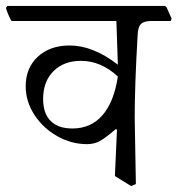

<svg xmlns="http://www.w3.org/2000/svg" viewBox="-40 -596 601 650"><path d="M538 -525H473Q448 -525 437.5 -515Q427 -505 426 -478Q416 -306 416 -198L420 27L404 34L349 0L356 -157L352 -159Q316 -128 297 -118Q278 -108 255 -108Q201 -108 153 -135.5Q105 -163 76 -208Q47 -253 47 -304Q47 -366 88 -404Q129 -442 196 -442Q275 -442 359 -377L354 -525H-1Q-11 -541 -20 -569L-15 -576H519L524 -571L541 -533ZM359 -337Q302 -390 234 -390Q176 -390 141 -355Q106 -320 106 -261Q106 -212 131.5 -186.5Q157 -161 205 -161Q268 -161 307 -206Q346 -251 359 -337Z"/></svg>

Font: Sahitya
Style: Regular
Weight: 400
Designer: Juan Pablo del Peral
Foundry: Juan Pablo del Peral (http://www.huertatipografica.com)
Version: Version 1.001;PS 001.000;hotconv 1.0.70;makeotf.lib2.5.58329